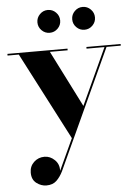

<svg xmlns="http://www.w3.org/2000/svg" viewBox="-61 -721 731 1028"><g transform="rotate(-5 304.0 -207.5)"><path d="M361.2 -613.9Q361.2 -639.1 379.2 -657.2Q397.2 -675.4 422.4 -675.4Q447.6 -675.4 465.6 -657.2Q483.6 -639.1 483.6 -613.9Q483.6 -588.7 465.6 -570.7Q447.6 -552.7 422.4 -552.7Q397.2 -552.7 379.2 -570.7Q361.2 -588.7 361.2 -613.9ZM174.2 -613.9Q174.2 -639.1 192.2 -657.2Q210.2 -675.4 235.4 -675.4Q260.6 -675.4 278.6 -657.2Q296.6 -639.1 296.6 -613.9Q296.6 -588.7 278.6 -570.7Q260.6 -552.7 235.4 -552.7Q210.2 -552.7 192.2 -570.7Q174.2 -588.7 174.2 -613.9ZM322.5 -451H227L380.5 -147L520.5 -451H424V-460H608V-451H531.5L236 191Q221.5 221 201.2 240.5Q181 260 146.5 260Q118.5 260 93.5 241.2Q68.5 222.5 68.5 184.5Q68.5 150.5 92 128.2Q115.5 106 149 106Q179.5 106 203.8 129.5Q228 153 226 188.5L304 19.5L60 -451H-0.5V-460H322.5Z"/></g></svg>

Font: Bodoni* 24pt
Style: Bold
Weight: 700
Version: Version 2.3